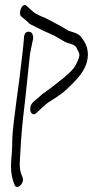

<svg xmlns="http://www.w3.org/2000/svg" viewBox="-20 -682 372 769"><path d="M108 -227Q101 -233 101 -246Q101 -263 115 -275L152 -307Q166 -316 186.5 -332Q207 -348 235 -370Q250 -383 264 -396.5Q278 -410 287 -429Q294 -443 296 -451Q298 -459 298 -463Q298 -469 293 -477.5Q288 -486 286 -492Q279 -501 267 -505Q246 -511 241 -514Q234 -518 222.5 -524.5Q211 -531 196 -540Q179 -547 154.5 -558.5Q130 -570 99 -586Q94 -592 85 -599.5Q76 -607 64 -617Q60 -621 60 -630Q60 -641 66 -651.5Q72 -662 79 -662Q83 -662 86 -659L87 -658Q96 -650 115 -633Q124 -627 135 -621.5Q146 -616 159 -611Q167 -607 179 -601Q191 -595 207 -586Q215 -582 226.5 -575.5Q238 -569 254 -559L279 -551Q288 -548 296 -542.5Q304 -537 309 -528Q332 -499 332 -463Q332 -431 313 -399Q297 -371 253 -330Q234 -311 208 -294Q186 -280 175.5 -273Q165 -266 155.5 -257Q146 -248 124 -228Q116 -221 108 -227ZM49 67Q43 67 39 60Q24 27 24 -18Q24 -34 27 -65Q28 -80 28.5 -91Q29 -102 29 -109Q29 -131 31 -153.5Q33 -176 36 -200L47 -287Q51 -315 57 -360.5Q63 -406 70 -469Q74 -503 76 -530Q77 -555 94 -555Q113 -555 113 -528Q111 -518 107.5 -502.5Q104 -487 100 -465L81 -284Q78 -257 73 -215Q68 -173 64 -114L61 -63Q60 -49 59.5 -39Q59 -29 59 -24Q59 5 70 27Q72 33 72 37Q72 48 64.5 57.5Q57 67 49 67Z"/></svg>

Font: Square Peg
Style: Regular
Weight: 400
Designer: Robert E. Leuschke
Foundry: Robert E. Leuschke
Version: Version 1.010; ttfautohint (v1.8.4.7-5d5b)